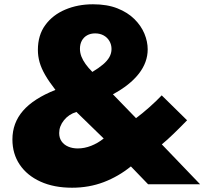

<svg xmlns="http://www.w3.org/2000/svg" viewBox="-20 -861 962 897"><path d="M316.5 16Q232 16 169.2 -12.5Q106.5 -41 72.2 -91.8Q38 -142.5 38 -209.5Q38 -286.5 87.5 -343.5Q137 -400.5 239 -441Q209 -479.5 191 -510.8Q173 -542 165 -570.2Q157 -598.5 157 -627.5Q157 -697 191.8 -744.2Q226.5 -791.5 285 -816.2Q343.5 -841 414.5 -841Q480.5 -841 528.5 -822Q576.5 -803 608 -771.8Q639.5 -740.5 654.8 -703.5Q670 -666.5 670 -630.5Q670 -569.5 628.2 -516.2Q586.5 -463 507.5 -420.5L615.5 -309Q629 -319 645.2 -332.2Q661.5 -345.5 677.8 -360Q694 -374.5 709.2 -389Q724.5 -403.5 735.5 -415.5L854 -299Q822.5 -266.5 791 -236Q759.5 -205.5 736 -186.5L915 0H672L591.5 -83.5Q533.5 -36.5 464.8 -10.2Q396 16 316.5 16ZM343.5 -167.5Q374.5 -167.5 405.8 -179.8Q437 -192 464.5 -214L337 -338Q301 -327 278.8 -299.2Q256.5 -271.5 256.5 -239.5Q256.5 -216.5 267.8 -200.5Q279 -184.5 298.8 -176Q318.5 -167.5 343.5 -167.5ZM411.5 -525Q441.5 -543 461.2 -559.8Q481 -576.5 491 -594.2Q501 -612 501 -632Q501 -652.5 491.2 -669.2Q481.5 -686 464.2 -695.5Q447 -705 424.5 -705Q403 -705 387 -696Q371 -687 362.2 -670.8Q353.5 -654.5 353.5 -633Q353.5 -615 360.2 -597.2Q367 -579.5 379.8 -561.8Q392.5 -544 411.5 -525Z"/></svg>

Font: Spartan Thin ExtraBold
Style: Regular
Weight: 800
Version: Version 1.004